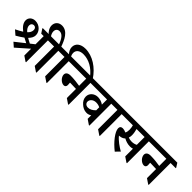

<svg xmlns="http://www.w3.org/2000/svg" viewBox="200 -2125 3365 3365"><g transform="rotate(45 1882.5 -442.0)"><path d="M136 -192C186 -221 233 -250 272 -279C302 -262 333 -247 363 -232L186 -92L264 -23L492 -224V-56L585 7H597V-536H725V-547L676 -624H381V-612L431 -536H492V-334L413 -272C379 -289 348 -305 321 -322C361 -362 385 -404 385 -450C385 -542 304 -624 200 -624C126 -624 72 -575 72 -509C72 -443 119 -386 183 -337C147 -314 103 -290 52 -265ZM178 -488C178 -527 204 -551 237 -551C272 -551 294 -525 294 -489C294 -447 275 -412 239 -380C199 -415 178 -450 178 -488Z M843 7H855V-536H983V-547L934 -624H840C799 -741 732 -896 590 -896C509 -896 457 -841 457 -768C457 -703 500 -643 541 -612H596C570 -639 553 -680 553 -715C553 -766 583 -795 630 -795C696 -795 745 -732 784 -624H621V-612L670 -536H750V-56Z M1101 7H1113V-536H1241V-547L1192 -624H1083C1072 -645 1065 -668 1065 -692C1065 -763 1120 -805 1210 -805C1346 -805 1475 -731 1568 -609H1634C1519 -785 1345 -899 1167 -899C1046 -899 975 -838 975 -750C975 -705 997 -659 1030 -624H879V-612L928 -536H1008V-56Z M1348 -174C1383 -174 1398 -198 1398 -230C1398 -250 1396 -270 1394 -286C1402 -286 1408 -286 1417 -286C1468 -286 1512 -284 1546 -282V-56L1639 7H1651V-536H1779V-547L1730 -624H1137V-612L1186 -536H1546V-359C1499 -368 1399 -381 1314 -381C1248 -381 1216 -351 1216 -308C1216 -246 1285 -174 1348 -174Z M1975 -115C2008 -115 2038 -127 2062 -144V-56L2155 7H2167V-536H2296V-547L2246 -624H1675V-612L1724 -536H2062V-408C2026 -434 1979 -454 1919 -454C1836 -454 1762 -396 1762 -310C1762 -258 1788 -211 1829 -176C1868 -141 1913 -115 1975 -115ZM1846 -268C1846 -317 1892 -365 1965 -365C2002 -365 2031 -358 2062 -342V-268C2018 -223 1974 -198 1926 -198C1874 -198 1846 -231 1846 -268Z M2413 7H2425V-536H2553V-547L2504 -624H2191V-612L2240 -536H2320V-56Z M2804 15 2879 -61C2802 -105 2714 -165 2657 -236C2665 -236 2672 -237 2680 -238C2719 -243 2750 -257 2772 -280C2814 -256 2871 -237 2927 -237C2952 -237 2974 -241 2993 -247V-56L3086 7H3099V-536H3227V-547L3177 -624H2449V-612L2498 -536H2702C2711 -505 2716 -470 2716 -439C2716 -409 2712 -378 2698 -354C2668 -368 2640 -375 2617 -375C2577 -375 2556 -356 2556 -318C2556 -233 2673 -87 2804 15ZM2815 -402C2815 -446 2806 -492 2794 -536H2993V-343C2964 -327 2929 -318 2889 -318C2858 -318 2830 -324 2804 -334C2811 -354 2815 -377 2815 -402Z M3334 -174C3369 -174 3384 -198 3384 -230C3384 -250 3382 -270 3380 -286C3388 -286 3394 -286 3403 -286C3454 -286 3498 -284 3532 -282V-56L3625 7H3637V-536H3765V-547L3716 -624H3123V-612L3172 -536H3532V-359C3485 -368 3385 -381 3300 -381C3234 -381 3202 -351 3202 -308C3202 -246 3271 -174 3334 -174Z"/></g></svg>

Font: Noto Serif Devanagari SemiBold
Style: Regular
Weight: 600
Designer: Universal Thirst, Indian Type Foundry and the Monotype Design Team
Foundry: Monotype Imaging Inc.
Version: Version 2.004